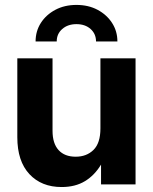

<svg xmlns="http://www.w3.org/2000/svg" viewBox="-20 -754 625 785"><path d="M231.9 10.7Q149.4 10.7 100.1 -42.2Q50.8 -95.2 50.8 -192.9V-515.6H194.8V-219.2Q194.8 -167.5 219.5 -140.4Q244.1 -113.3 289.6 -113.3Q334 -113.3 362.3 -141.1Q390.6 -168.9 390.6 -229V-515.6H534.2V0H393.1V-81.1Q366.7 -37.1 327.1 -13.2Q287.6 10.7 231.9 10.7ZM292.5 -733.9Q341.3 -733.9 378.9 -713.9Q416.5 -693.8 438.2 -660.2Q460 -626.5 460 -584.5H372.6Q372.6 -615.7 350.3 -635.5Q328.1 -655.3 292.5 -655.3Q257.3 -655.3 234.6 -635.5Q211.9 -615.7 211.9 -584.5H125.5Q125.5 -626.5 147 -660.2Q168.5 -693.8 206.3 -713.9Q244.1 -733.9 292.5 -733.9Z"/></svg>

Font: Inter Display
Style: Bold
Weight: 700
Designer: Rasmus Andersson
Foundry: rsms
Version: Version 4.001;git-9221beed3